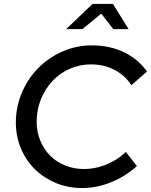

<svg xmlns="http://www.w3.org/2000/svg" viewBox="-20 -938 762 969"><path d="M404 -85Q461 -85 516.5 -107.5Q572 -130 615 -171L671 -100Q614 -48 541 -18.5Q468 11 394 11Q323 11 262 -14.5Q201 -40 156 -84Q111 -128 85.5 -189Q60 -250 60 -320Q60 -399 90.5 -470.5Q121 -542 173 -594.5Q225 -647 295 -678Q365 -709 444 -709Q534 -709 605.5 -674.5Q677 -640 722 -577L643 -508Q611 -558 557.5 -585.5Q504 -613 439 -613Q382 -613 331.5 -590.5Q281 -568 244.5 -529Q208 -490 186.5 -437Q165 -384 165 -324Q165 -273 183 -229Q201 -185 232.5 -153Q264 -121 308.5 -103Q353 -85 404 -85ZM552 -791 491 -869 396 -791H314L447 -918H550L629 -791Z"/></svg>

Font: Red Hat Display Medium
Style: Italic
Weight: 500
Italic angle: -12°
Designer: Pentagram / MCKL
Foundry: Pentagram / MCKL
Version: Version 1.003; Red Hat Display Medium Italic